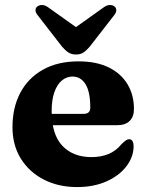

<svg xmlns="http://www.w3.org/2000/svg" viewBox="-20 -738 588 771"><path d="M517.9 -300.3Q517.9 -269.2 500.6 -252.3Q483.4 -235.3 450.9 -235.3H146.6V-280.8H315.8Q342.5 -280.8 342.5 -305.5Q342.5 -369.7 323.2 -400.2Q303.9 -430.6 271.7 -430.6Q247.3 -430.6 228.3 -414.7Q209.3 -398.8 198.3 -367.7Q187.4 -336.7 187.4 -291.5Q187.4 -197.7 230.6 -152.4Q273.9 -107.1 347 -107.1Q385.5 -107.1 415.6 -119.5Q445.8 -131.9 468.2 -159.4Q480 -170.9 486.4 -174.9Q492.9 -179 499.3 -179Q508.3 -179 512.5 -170.3Q516.7 -161.7 516.6 -149.3Q515.6 -106 486.5 -68.8Q457.4 -31.6 406.6 -9.2Q355.9 13.2 289.2 13.2Q214.7 13.2 156.1 -16.8Q97.5 -46.8 63.8 -100.8Q30.1 -154.8 30.1 -227.1Q30.1 -305.9 61.5 -365.3Q92.9 -424.8 152.4 -458.2Q211.9 -491.6 295.3 -491.6Q367.5 -491.6 417.2 -466.9Q466.9 -442.3 492.4 -399.2Q517.9 -356.1 517.9 -300.3ZM324.4 -601.1 172.8 -709Q160.5 -717.9 148.8 -717.9Q137 -717.9 129.2 -711.5Q122.8 -706.4 122.6 -696.8Q122.4 -687.2 132.2 -675.7L229.1 -550.7Q242.2 -535.6 254.7 -527.3Q267.2 -519.1 285.1 -519.1Q303 -519.1 315.2 -527.3Q327.4 -535.6 340.4 -550.7L437.4 -675.7Q447.2 -687.2 447 -696.8Q446.8 -706.4 440.4 -711.5Q433.1 -717.9 421.3 -717.9Q409.5 -717.9 397.2 -709L245.6 -601.1Z"/></svg>

Font: Fraunces
Style: Regular
Weight: 900
Version: Version 1.000;[b76b70a41]